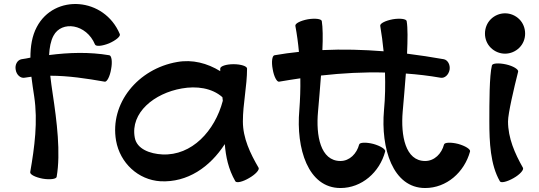

<svg xmlns="http://www.w3.org/2000/svg" viewBox="-20 -878 2711 966"><path d="M104 -487C116 -489 127 -490 138 -492C142 -459 147 -425 152 -393C171 -267 154 -138 132 -12C130 0 158 14 195 21C231 27 263 23 265 12C286 -109 266 -268 245 -407C241 -436 236 -466 233 -497C324 -497 416 -483 507 -467C518 -465 533 -493 539 -530C546 -566 542 -598 530 -600C430 -617 328 -614 227 -601C229 -638 235 -672 249 -698C290 -776 415 -758 458 -654C463 -643 494 -646 529 -660C563 -675 587 -695 583 -706C505 -893 253 -910 165 -742C141 -697 133 -644 133 -588C118 -585 103 -582 88 -580C67 -576 54 -552 59 -527C63 -501 84 -483 104 -487Z M1281 -34C1239 -106 1202 -183 1202 -267C1202 -356 1223 -444 1223 -533C1223 -545 1192 -555 1155 -555C1118 -555 1088 -545 1088 -533C1088 -529 1088 -525 1088 -520C1023 -560 948 -580 871 -566C675 -532 531 -359 564 -170C584 -58 675 27 787 34C923 41 1036 -37 1111 -153C1116 -90 1129 -27 1164 34C1170 44 1201 37 1233 18C1265 0 1287 -24 1281 -34ZM797 -101C735 -104 668 -128 658 -186C635 -311 756 -409 895 -433C968 -446 1046 -436 1099 -389C1100 -383 1100 -377 1101 -371C1061 -219 945 -94 797 -101Z M1384 -467C1420 -473 1456 -479 1491 -484C1492 -431 1490 -377 1486 -324C1469 -132 1529 68 1693 68C1800 68 1890 -11 1918 -116C1921 -127 1894 -144 1858 -154C1822 -163 1790 -162 1787 -151C1775 -105 1739 -68 1693 -68C1592 -68 1569 -196 1580 -316C1585 -370 1590 -434 1595 -498C1702 -510 1810 -516 1917 -513C1919 -450 1918 -387 1912 -324C1895 -132 1956 68 2119 68C2227 68 2316 -11 2345 -116C2348 -127 2321 -144 2285 -154C2249 -163 2217 -162 2214 -151C2202 -105 2166 -68 2119 -68C2019 -68 1996 -196 2006 -316C2011 -373 2017 -442 2022 -508C2080 -504 2139 -497 2196 -487C2217 -483 2237 -501 2242 -527C2246 -552 2233 -576 2213 -580C2152 -591 2090 -600 2028 -608C2031 -678 2032 -738 2026 -772C2024 -783 1992 -787 1956 -781C1919 -774 1891 -760 1893 -748C1900 -706 1906 -663 1910 -620C1808 -628 1705 -631 1602 -626C1605 -689 1604 -741 1599 -772C1597 -783 1566 -787 1529 -781C1492 -774 1464 -760 1466 -748C1474 -705 1480 -661 1484 -617C1443 -613 1402 -607 1361 -600C1349 -598 1345 -566 1352 -530C1358 -493 1373 -465 1384 -467Z M2622 -709C2622 -736 2612 -762 2593 -781C2574 -800 2548 -811 2521 -811C2494 -811 2468 -800 2449 -781C2430 -762 2420 -736 2420 -709C2420 -682 2430 -657 2449 -638C2468 -619 2494 -608 2521 -608C2548 -608 2574 -619 2593 -638C2612 -657 2622 -682 2622 -709ZM2455 -549C2442 -497 2442 -361 2442 -267C2442 -163 2447 -49 2495 34C2500 44 2531 37 2564 18C2596 0 2617 -24 2611 -34C2570 -106 2536 -184 2536 -267C2536 -307 2566 -435 2587 -518C2589 -529 2562 -546 2526 -554C2489 -562 2458 -560 2455 -549Z"/></svg>

Font: Nupuram Expanded Bold
Style: Regular
Weight: 700
Width: 7
Designer: Santhosh Thottingal (santhosh.thottingal@gmail.com)
Foundry: SMC
Version: Version 1.000